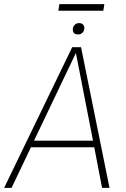

<svg xmlns="http://www.w3.org/2000/svg" viewBox="-33 -911 612 931"><path d="M473 -891 468 -859H250L255 -891ZM320 -769Q320 -781 328.5 -790Q337 -799 351 -799Q362 -799 369 -792.5Q376 -786 376 -775Q376 -762 367.5 -753Q359 -744 345 -744Q320 -744 320 -769ZM462 0 424 -197H117L23 0H-13L317 -682H360L498 0ZM132 -229H418L335 -654Z"/></svg>

Font: Fira Sans UltraLight
Style: Italic
Weight: 200
Italic angle: -8°
Designer: Carrois Corporate & Edenspiekermann AG
Foundry: Carrois Corporate GbR & Edenspiekermann AG
Version: Version 4.203;PS 004.203;hotconv 1.0.88;makeotf.lib2.5.64775